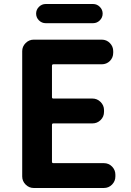

<svg xmlns="http://www.w3.org/2000/svg" viewBox="-20 -938 654 958"><path d="M148.4 0Q125 0 107.9 -17.1Q90.8 -34.2 90.8 -57.6V-682.6Q90.8 -706.1 107.9 -723.1Q125 -740.2 148.4 -740.2H487.3Q511.7 -740.2 528.3 -723.1Q544.9 -706.1 544.9 -682.6V-674.8Q544.9 -650.4 528.3 -633.8Q511.7 -617.2 487.3 -617.2H246.1Q239.3 -617.2 239.3 -609.4V-453.1Q239.3 -446.3 246.1 -446.3H441.4Q464.8 -446.3 481.9 -429.2Q499 -412.1 499 -388.7V-379.9Q499 -355.5 481.9 -338.9Q464.8 -322.3 441.4 -322.3H246.1Q239.3 -322.3 239.3 -314.5V-130.9Q239.3 -124 246.1 -124H498Q522.5 -124 539.1 -106.9Q555.7 -89.8 555.7 -66.4V-57.6Q555.7 -34.2 539.1 -17.1Q522.5 0 498 0ZM208 -822.3Q188.5 -822.3 174.3 -836.4Q160.2 -850.6 160.2 -870.1Q160.2 -889.6 174.3 -903.8Q188.5 -918 208 -918H444.3Q463.9 -918 478 -903.8Q492.2 -889.6 492.2 -870.1Q492.2 -850.6 478 -836.4Q463.9 -822.3 444.3 -822.3Z"/></svg>

Font: Gen Jyuu Gothic P Bold
Style: Bold
Weight: 700
Designer: [Source Han Sans]
Ryoko NISHIZUKA  (kana & ideographs); Paul D. Hunt (Latin, Greek & Cyrillic); Wenlong ZHANG  (bopomofo
Version: Version 1.002.20150607